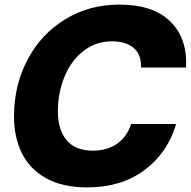

<svg xmlns="http://www.w3.org/2000/svg" viewBox="-20 -799 831 836"><path d="M41 -292Q41 -427 99.5 -538.5Q158 -650 263 -714.5Q368 -779 500 -779Q647 -779 722 -705Q797 -631 790 -505H594Q596 -561 562 -590Q528 -619 468 -619Q396 -619 342 -576Q288 -533 260 -463Q232 -393 232 -314Q232 -233 270.5 -188Q309 -143 384 -143Q444 -143 488 -172Q532 -201 551 -259H747Q709 -132 608 -57.5Q507 17 360 17Q252 17 180.5 -23Q109 -63 75 -132.5Q41 -202 41 -292Z"/></svg>

Font: Open Sauce One Black Italic
Style: Regular
Weight: 900
Italic angle: -10°
Designer: Alfredo Marco Pradil
Foundry: Creative Sauce Fz LLC
Version: Version 1.477